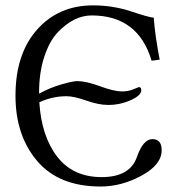

<svg xmlns="http://www.w3.org/2000/svg" viewBox="-20 -678 660 708"><path d="M37.1 -325.2Q37.1 -479 116.5 -568.6Q195.8 -658.2 323.2 -658.2Q396.5 -658.2 463.1 -636Q529.8 -613.8 546.9 -612.8Q551.8 -546.9 568.8 -458L539.1 -454.1Q489.3 -621.1 317.9 -621.1Q285.6 -621.1 253.9 -605.5Q222.2 -589.8 192.1 -557.9Q162.1 -525.9 143.1 -468Q124 -410.2 124 -334L125 -333Q165 -355 207 -366.9Q249 -378.9 265.1 -378.9Q297.4 -378.9 349.1 -359.9Q400.9 -340.8 430.2 -340.8Q453.1 -340.8 472.7 -349.1L492.2 -356.9Q501 -356.9 501 -345.2Q501 -326.2 461.9 -308.6Q422.9 -291 378.9 -291Q343.8 -291 298.3 -307.1Q252.9 -323.2 225.1 -323.2Q173.3 -323.2 125 -300.8Q132.8 -175.8 190.9 -100.3Q249 -24.9 355 -24.9Q459 -24.9 484.9 -99.1Q507.8 -165 542 -165Q576.2 -165 576.2 -124Q576.2 -70.8 502.2 -30.5Q428.2 9.8 351.1 9.8Q197.3 9.8 117.2 -84.2Q37.1 -178.2 37.1 -325.2Z"/></svg>

Font: Linux Libertine Display
Style: Regular
Weight: 400
Designer: Philipp H. Poll
Foundry: Philipp H. Poll
Version: Version 5.0.9